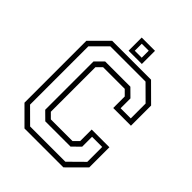

<svg xmlns="http://www.w3.org/2000/svg" viewBox="-231 -957 1084 1084"><g transform="rotate(45 311.0 -415.5)"><path d="M155.5 0 52.5 -103V-597L155.5 -700H466L569.5 -597V-436H428V-528L397.5 -558.5H224.5L194 -528V-172L224.5 -141.5H397.5L428 -172V-264H569.5V-103L466 0ZM170 -30.5H451.5L539.5 -117.5V-236.5H458.5V-157.5L411.5 -111.5H210L163.5 -157.5V-543L210 -589.5H411.5L458.5 -543V-464.5H539.5V-583L451.5 -670.5H170L82.5 -583V-117.5ZM260.5 -726V-831H366.5V-726ZM285.5 -750.5H341V-806.5H285.5Z"/></g></svg>

Font: Tourney Light
Style: Regular
Weight: 300
Version: Version 1.015